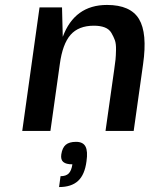

<svg xmlns="http://www.w3.org/2000/svg" viewBox="-20 -530 620 777"><path d="M230 -500H231L234 -381Q282 -510 413 -510Q508 -510 542.5 -453Q577 -396 559 -270L521 0H407L442 -247Q446 -274 447.5 -289Q449 -304 449.5 -328.5Q450 -353 445 -367Q440 -381 431 -396.5Q422 -412 404 -419Q386 -426 360 -426Q298 -426 265.5 -389Q233 -352 222 -270L184 0H70L140 -500ZM289 44H288ZM289 44H288Q316 44 326 63Q336 82 330 123Q323 177 296 202Q269 227 219 227L225 183Q247 183 258 172Q269 161 273 135Q247 135 236 125.5Q225 116 228 95Q232 68 246 56Q260 44 288 44Z"/></svg>

Font: Fivo Sans Modern Med
Style: Italic
Weight: 450
Designer: Alexander Slobzheninov
Foundry: Alexander Slobzheninov
Version: 1.0